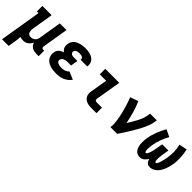

<svg xmlns="http://www.w3.org/2000/svg" viewBox="144 -1520 2707 2707"><g transform="rotate(45 1497.5 -166.5)"><path d="M-5 205 98 -420H65V-530H250L198 -216Q196 -203 195 -190Q194 -177 195.5 -164.5Q197 -152 201 -140Q205 -128 213.5 -119Q222 -110 234 -106Q246 -102 259 -102Q276 -102 293.5 -108Q311 -114 325 -126Q339 -138 346.5 -155Q354 -172 357 -189L413 -530H546L481 -136Q480 -129 481 -122.5Q482 -116 486 -111Q490 -106 496.5 -104Q503 -102 509 -102H529V8H491Q467 8 443.5 4Q420 0 400 -11Q380 -22 366 -40Q352 -58 347 -81Q338 -62 324.5 -45Q311 -28 293.5 -15Q276 -2 255 3Q234 8 214 8Q199 8 184 5.5Q169 3 155 -2Q155 24 152 50.5Q149 77 145 102L128 205Z M874 8Q844 8 814.5 5Q785 2 757.5 -7Q730 -16 706 -31Q682 -46 665.5 -69Q649 -92 643 -121Q637 -150 642 -180Q645 -198 653 -215.5Q661 -233 675.5 -246Q690 -259 707.5 -268Q725 -277 743 -283Q729 -292 718 -305Q707 -318 701 -334Q695 -350 694 -368.5Q693 -387 696 -405Q699 -427 710.5 -448.5Q722 -470 740 -486Q758 -502 780 -512Q802 -522 824.5 -528Q847 -534 870 -536Q893 -538 915 -538Q941 -538 966 -535.5Q991 -533 1014.5 -526Q1038 -519 1058.5 -506.5Q1079 -494 1093.5 -475Q1108 -456 1114 -432Q1120 -408 1116 -383Q1116 -380 1115.5 -378Q1115 -376 1115 -374H983Q983 -375 983 -375.5Q983 -376 983 -377Q985 -389 979.5 -400.5Q974 -412 963.5 -418Q953 -424 940.5 -426Q928 -428 915 -428Q907 -428 898 -427.5Q889 -427 880.5 -425.5Q872 -424 863 -421.5Q854 -419 846 -414Q838 -409 832.5 -401.5Q827 -394 826 -385Q823 -372 829 -359.5Q835 -347 846 -340.5Q857 -334 870.5 -332Q884 -330 898 -330H963L945 -222H880Q870 -222 859 -221Q848 -220 837.5 -218Q827 -216 816.5 -212Q806 -208 796.5 -201.5Q787 -195 781 -185Q775 -175 773 -165Q771 -153 775 -142.5Q779 -132 787 -124.5Q795 -117 805.5 -113Q816 -109 827.5 -106.5Q839 -104 850.5 -103Q862 -102 874 -102Q889 -102 904.5 -104Q920 -106 934.5 -111Q949 -116 963 -125Q977 -134 987 -147L1105 -98Q1086 -70 1058.5 -48.5Q1031 -27 1000.5 -14Q970 -1 937.5 3.5Q905 8 874 8Z M1569 0Q1546 0 1522.5 -3Q1499 -6 1478 -14.5Q1457 -23 1440 -37.5Q1423 -52 1413 -72.5Q1403 -93 1401.5 -116.5Q1400 -140 1404 -164L1447 -420H1319V-530H1598L1534 -146Q1533 -138 1534.5 -130.5Q1536 -123 1541.5 -118.5Q1547 -114 1554.5 -112Q1562 -110 1569 -110H1673V0Z M1952 0Q1957 -33 1955.5 -65.5Q1954 -98 1949.5 -130Q1945 -162 1939 -193.5Q1933 -225 1925.5 -255.5Q1918 -286 1909.5 -316.5Q1901 -347 1892 -377Q1883 -407 1872.5 -436.5Q1862 -466 1850 -495L1971 -538Q2006 -458 2030 -373Q2054 -288 2071 -201Q2092 -234 2112 -267.5Q2132 -301 2150 -335Q2168 -369 2183 -404.5Q2198 -440 2204 -477L2213 -530H2346L2338 -477Q2332 -445 2320.5 -413.5Q2309 -382 2295 -351.5Q2281 -321 2265 -291Q2249 -261 2232 -231.5Q2215 -202 2197 -172.5Q2179 -143 2161 -114.5Q2143 -86 2124 -57Q2105 -28 2085 0Z M2540 8Q2519 8 2499.5 1Q2480 -6 2466 -19.5Q2452 -33 2443 -51Q2434 -69 2428.5 -88.5Q2423 -108 2421 -128.5Q2419 -149 2419 -170Q2419 -191 2421 -212.5Q2423 -234 2426 -255Q2432 -291 2442.5 -328Q2453 -365 2466.5 -400.5Q2480 -436 2496.5 -470.5Q2513 -505 2532 -538L2639 -487Q2622 -458 2607.5 -428Q2593 -398 2582 -367Q2571 -336 2562 -303.5Q2553 -271 2548 -239Q2547 -231 2546 -223.5Q2545 -216 2544 -208Q2543 -200 2542 -192Q2541 -184 2540.5 -176.5Q2540 -169 2540 -161Q2540 -153 2540 -145.5Q2540 -138 2541 -130.5Q2542 -123 2543.5 -115.5Q2545 -108 2549 -101.5Q2553 -95 2561 -95Q2569 -95 2574.5 -101.5Q2580 -108 2584 -115Q2588 -122 2591 -129.5Q2594 -137 2597 -144.5Q2600 -152 2602 -159.5Q2604 -167 2606 -174.5Q2608 -182 2610 -189.5Q2612 -197 2614 -204.5Q2616 -212 2617.5 -219.5Q2619 -227 2620 -234.5Q2621 -242 2622.5 -249.5Q2624 -257 2625 -265L2639 -345H2763L2750 -265Q2749 -257 2747.5 -249.5Q2746 -242 2745 -234.5Q2744 -227 2743 -219.5Q2742 -212 2741.5 -204.5Q2741 -197 2740 -189.5Q2739 -182 2738.5 -174.5Q2738 -167 2738 -159.5Q2738 -152 2738.5 -144.5Q2739 -137 2739.5 -129.5Q2740 -122 2741.5 -115Q2743 -108 2747 -101.5Q2751 -95 2759 -95Q2766 -95 2771.5 -102Q2777 -109 2781 -116.5Q2785 -124 2788 -131.5Q2791 -139 2793.5 -146.5Q2796 -154 2798.5 -161.5Q2801 -169 2803 -176.5Q2805 -184 2807 -191.5Q2809 -199 2811 -206.5Q2813 -214 2814.5 -222Q2816 -230 2817.5 -237.5Q2819 -245 2820.5 -252.5Q2822 -260 2823 -268Q2834 -331 2832 -393Q2830 -455 2814 -513L2934 -538Q2942 -503 2947 -468Q2952 -433 2953.5 -397.5Q2955 -362 2953.5 -326.5Q2952 -291 2946 -255Q2941 -226 2933.5 -198Q2926 -170 2915 -142Q2904 -114 2888 -87.5Q2872 -61 2850.5 -39.5Q2829 -18 2800.5 -5Q2772 8 2744 8Q2726 8 2710.5 2.5Q2695 -3 2684 -14.5Q2673 -26 2666.5 -40.5Q2660 -55 2655 -70Q2646 -54 2634 -39.5Q2622 -25 2607.5 -13.5Q2593 -2 2575 3Q2557 8 2540 8Z"/></g></svg>

Font: Iosevka Curly Slab XBdEx
Style: Italic
Weight: 800
Width: 7
Italic angle: -9°
Monospace: yes
Designer: Belleve Invis
Foundry: Belleve Invis
Version: Version 11.1.0; ttfautohint (v1.8.3)